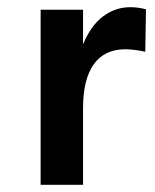

<svg xmlns="http://www.w3.org/2000/svg" viewBox="-20 -514 432 534"><path d="M93 0V-487H211V-390.5Q232.5 -443 266.8 -468.5Q301 -494 342 -494Q365 -494 386 -488L384 -370Q370.5 -373 355.8 -375Q341 -377 329 -377Q270.5 -377 240.8 -335.2Q211 -293.5 211 -213V0Z"/></svg>

Font: Karla
Style: Bold
Weight: 700
Designer: Jonathan Pinhorn
Version: Version 2.004; ttfautohint (v1.8.4.7-5d5b);gftools[0.9.33]